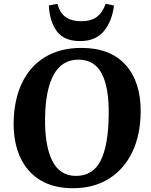

<svg xmlns="http://www.w3.org/2000/svg" viewBox="-20 -979 800 1014"><path d="M52 -332Q54 -454 97 -542.5Q140 -631 219.5 -678.5Q299 -726 410 -726Q563 -726 643.5 -636Q724 -546 723 -389Q722 -266 678.5 -175.5Q635 -85 555 -35Q475 15 365 15Q263 15 193 -27.5Q123 -70 87 -148Q51 -226 52 -332ZM218 -355Q216 -210 256 -130Q296 -50 381 -50Q471 -50 511.5 -130.5Q552 -211 554 -369Q557 -512 518.5 -588Q480 -664 394 -664Q308 -664 264 -585Q220 -506 218 -355ZM283 -959Q297 -909 328 -888Q359 -867 409 -867Q461 -867 491.5 -890Q522 -913 538 -959L582 -950Q572 -867 528.5 -814.5Q485 -762 403 -762Q319 -762 280.5 -813.5Q242 -865 238 -950Z"/></svg>

Font: Literata 36pt
Style: Bold Italic
Weight: 700
Italic angle: -2°
Designer: Latin by Veronika Burian and Jose Scaglione. Greek by Irene Vlachou. Cyrillic by Vera Evstafieva
Foundry: TypeTogether
Version: Version 3.002